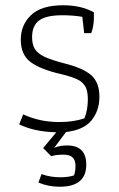

<svg xmlns="http://www.w3.org/2000/svg" viewBox="-20 -494 451 730"><path d="M126 200 138 168Q171 180 209 180Q240 180 261 173Q267 160 267 136Q267 115 256 104.5Q245 94 221 94Q192 94 175 100L144 69L194 9Q111 7 53 -21L68 -59Q102 -44 135 -37Q168 -30 207 -30Q259 -30 301 -44Q314 -76 314 -116Q314 -147 305 -164Q296 -181 275.5 -191.5Q255 -202 213 -212Q134 -230 96.5 -258Q59 -286 59 -343Q59 -399 98 -436.5Q137 -474 220 -474Q289 -474 337 -447V-427Q337 -396 327 -368H300L293 -430Q259 -436 216 -436Q155 -436 128.5 -416Q102 -396 102 -353Q102 -324 113 -307Q124 -290 149.5 -278Q175 -266 225 -253Q297 -235 327.5 -207.5Q358 -180 358 -126Q358 -74 328.5 -37Q299 0 231 8L186 68Q207 59 235 59Q308 59 308 132Q308 216 207 216Q163 216 126 200Z"/></svg>

Font: Athiti Light
Style: Regular
Weight: 300
Designer: CadsonDemak Team
Foundry: CadsonDemak
Version: Version 1.033